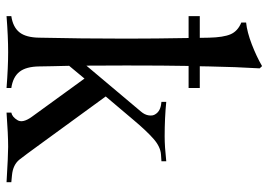

<svg xmlns="http://www.w3.org/2000/svg" viewBox="-137 -684 821 587"><g transform="rotate(90 273.5 -390.5)"><path d="M180.2 -366.2Q180.2 -280.8 180.7 -244.1L320.8 -410.6Q331.1 -422.4 332.8 -435.1Q334.5 -447.8 329.1 -455.1Q319.8 -470.7 294.9 -473.1L291.5 -473.6V-488.3Q340.3 -483.4 397 -483.4Q427.7 -483.4 473.1 -488.3V-473.6L452.6 -472.2Q428.7 -470.7 404.3 -449.2Q379.9 -427.7 347.2 -388.7L274.9 -303.2L422.9 -100.1Q454.1 -57.1 467.8 -39.6Q483.9 -19.5 516.1 -16.6L537.1 -14.6V0Q455.6 -4.9 428.7 -4.9Q392.1 -4.9 324.2 0V-14.6Q337.4 -17.1 347.2 -33.2Q357.4 -49.3 336.9 -77.6L220.2 -238.3L181.2 -191.4Q181.6 -171.4 182.4 -139.6Q183.1 -107.9 183.1 -100.1Q183.6 -59.6 199.5 -39.6Q215.3 -19.5 249 -14.6V0Q185.5 -4.9 139.2 -4.9Q92.8 -4.9 29.3 0V-14.6Q63 -19.5 78.9 -39.6Q94.7 -59.6 95.2 -100.1Q98.1 -227.1 98.1 -366.2Q98.1 -456.1 96.2 -556.6H29.3V-590.8H95.7Q95.2 -601.1 95.2 -619.1Q94.2 -663.1 84.7 -685.1Q75.2 -707 48.8 -717.8V-732.4Q78.1 -735.4 115.5 -749.8Q152.8 -764.2 182.1 -781.2L189 -773.9Q184.6 -700.7 183.1 -618.7Q182.6 -609.9 182.6 -590.8H249V-556.6H181.6Q180.2 -481.9 180.2 -366.2Z"/></g></svg>

Font: Flanker
Style: Regular
Weight: 400
Designer: Flanker
Foundry: Flanker
Version: Version 2.027